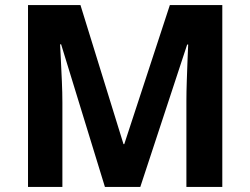

<svg xmlns="http://www.w3.org/2000/svg" viewBox="-20 -734 983 754"><path d="M392 0 220 -560H216Q217 -540 219 -500Q221 -460 223 -414.5Q225 -369 225 -332V0H90V-714H296L465 -168H468L647 -714H853V0H712V-338Q712 -372 713.5 -416Q715 -460 716.5 -499.5Q718 -539 719 -559H715L531 0Z"/></svg>

Font: Noto Sans Vithkuqi
Style: Bold
Weight: 700
Version: Version 1.001; ttfautohint (v1.8.4.7-5d5b)